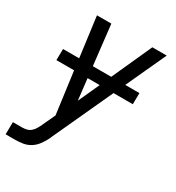

<svg xmlns="http://www.w3.org/2000/svg" viewBox="-193 -627 869 949"><g transform="rotate(30 242.0 -152.5)"><path d="M-16 215 -15 145H38Q50 145 63 142Q76 139 86.5 130Q97 121 104 109Q111 97 117 85V84L151 11L119 -228H18L19 -292H111L81 -520H163L189 -292H294L397 -520H479L374 -292H455L454 -228H344L187 113Q186 116 185 119Q184 122 182 124V125Q172 145 157.5 164.5Q143 184 123.5 196Q104 208 81.5 211.5Q59 215 37 215ZM210 -107 265 -228H196Z"/></g></svg>

Font: Iosevka Algr
Style: Italic
Weight: 400
Italic angle: -9°
Monospace: yes
Designer: Belleve Invis
Foundry: Belleve Invis
Version: Version 26.0.2; ttfautohint (v1.8.3)